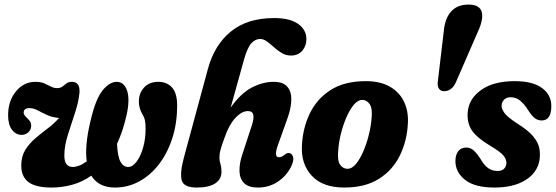

<svg xmlns="http://www.w3.org/2000/svg" viewBox="-20 -811 2432 840"><path d="M491 -453Q523.5 -452.5 536.2 -413.8Q549 -375 533.5 -306.5Q518 -237 492 -182Q494.5 -126 507.2 -103.2Q520 -80.5 540.5 -80.5Q560 -80.5 577.5 -103.8Q595 -127 606 -165Q617 -203 617 -248Q617 -272.5 613.8 -286Q610.5 -299.5 603 -311Q587.5 -338 587.5 -366.5Q587.5 -403 610.2 -428Q633 -453 672.5 -453Q710.5 -453 732.8 -428Q755 -403 755 -350.5Q755 -271 733.5 -205.2Q712 -139.5 674.5 -91.2Q637 -43 588 -16.8Q539 9.5 483.5 9.5Q411 9.5 379.5 -42.5Q340.5 -15 296.2 -2.8Q252 9.5 205.5 9.5Q135 9.5 103.8 -15Q72.5 -39.5 73 -87.5Q73 -126.5 90.5 -154.8Q108 -183 134.2 -205.5Q160.5 -228 188.8 -249.2Q217 -270.5 238.5 -295Q209.5 -297 186.8 -307.5Q164 -318 145.2 -328Q126.5 -338 108.5 -338Q83.5 -338 83.5 -317.5Q83.5 -309 97.5 -295.5Q106.5 -287 111.2 -280.2Q116 -273.5 116.5 -262Q116.5 -244 104.2 -232.5Q92 -221 74 -221Q49.5 -221 32.5 -243.2Q15.5 -265.5 15.5 -307Q15.5 -369.5 49.8 -411.2Q84 -453 135.5 -453Q158.5 -453 174.2 -446Q190 -439 203 -432.2Q216 -425.5 229.5 -425.5Q244 -425.5 253 -432.2Q262 -439 270.8 -446Q279.5 -453 294.5 -453Q329.5 -453 328 -408.5Q324.5 -366.5 308.2 -317.8Q292 -269 276.8 -220.8Q261.5 -172.5 261.5 -130.5Q261.5 -80.5 299 -80.5Q310.5 -80.5 326 -86.2Q341.5 -92 359.5 -105Q350 -173.5 375.5 -280Q398 -377.5 428.5 -415.2Q459 -453 491 -453Z M963.5 -211.5Q949.5 -174 944.8 -156Q940 -138 940 -123Q940 -107 944.5 -92.8Q949 -78.5 949 -60Q949 -27 921.8 -8.8Q894.5 9.5 840.5 9.5Q783.5 9.5 775 -22.5Q766.5 -54.5 784.5 -121.5L890 -511Q918.5 -615 990.5 -673.5Q1062.5 -732 1179.5 -732Q1248.5 -732 1284.5 -706.2Q1320.5 -680.5 1320.5 -640Q1320.5 -610 1302.5 -589Q1284.5 -568 1252.5 -568Q1231 -568 1212.8 -579Q1194.5 -590 1178.8 -604.2Q1163 -618.5 1148 -629.5Q1133 -640.5 1118 -640.5Q1096.5 -640.5 1079.2 -621.2Q1062 -602 1047.5 -550L989 -340Q1033 -402.5 1081.2 -427.8Q1129.5 -453 1177.5 -453Q1218.5 -453 1237 -431.5Q1255.5 -410 1254.5 -373.2Q1253.5 -336.5 1237 -291.5L1196 -176.5Q1176.5 -123 1200.5 -123Q1212.5 -123 1228 -136Q1237 -143 1244 -141.5Q1257 -141 1262 -124.8Q1267 -108.5 1252.5 -79.5Q1231 -39 1193.5 -14.8Q1156 9.5 1108.5 9.5Q1067.5 9.5 1048.2 -9.5Q1029 -28.5 1027.8 -61Q1026.5 -93.5 1039.5 -133.5L1081.5 -261.5Q1091.5 -291.5 1088.2 -308.2Q1085 -325 1064.5 -325Q1037.5 -325 1009.8 -295.2Q982 -265.5 963.5 -211.5Z M1580.5 -456Q1643.5 -456 1685.5 -432Q1727.5 -408 1747.5 -366.2Q1767.5 -324.5 1764.5 -272Q1761 -196 1730 -131.8Q1699 -67.5 1638.5 -29Q1578 9.5 1486 9.5Q1392 9.5 1344 -42.2Q1296 -94 1301 -175Q1304.5 -249.5 1335 -313.8Q1365.5 -378 1426.2 -417Q1487 -456 1580.5 -456ZM1500 -72.5Q1520 -72.5 1537.8 -94.2Q1555.5 -116 1570 -150Q1584.5 -184 1593.8 -221.8Q1603 -259.5 1605.5 -291.5Q1610.5 -336.5 1597.5 -355.2Q1584.5 -374 1565 -374Q1545.5 -374 1527.5 -352.2Q1509.5 -330.5 1495 -296.5Q1480.5 -262.5 1471.2 -224.8Q1462 -187 1460 -155Q1455 -110 1467.5 -91.2Q1480 -72.5 1500 -72.5Z M1922.5 -412Q1909 -412 1901.2 -422Q1893.5 -432 1895 -450.5L1921.5 -674Q1926.5 -730.5 1953.8 -760.8Q1981 -791 2029.5 -791Q2078 -791 2087.2 -759.8Q2096.5 -728.5 2071.5 -674L1974 -450Q1956.5 -412 1922.5 -412Z M2157 -63Q2176.5 -63 2186 -73.5Q2195.5 -84 2195.5 -99Q2195.5 -114.5 2182.5 -130.5Q2169.5 -146.5 2124.5 -173.5Q2067.5 -207.5 2045.2 -239.5Q2023 -271.5 2026 -318.5Q2030.5 -378.5 2084.8 -417.2Q2139 -456 2232 -456Q2310.5 -456 2351.2 -426Q2392 -396 2392 -347Q2392 -284 2350 -284Q2333 -284 2319.8 -294Q2306.5 -304 2290 -330Q2273.5 -356 2255.5 -370.8Q2237.5 -385.5 2214 -385.5Q2195.5 -385.5 2185 -374.5Q2174.5 -363.5 2174.5 -347.5Q2174.5 -332.5 2188.8 -314.5Q2203 -296.5 2244 -270Q2290 -241.5 2312.2 -215Q2334.5 -188.5 2339.5 -162.5Q2344.5 -136.5 2340 -109.5Q2330.5 -55 2278.5 -22.8Q2226.5 9.5 2143.5 9.5Q2057 9.5 2014.8 -24Q1972.5 -57.5 1972.5 -106Q1972.5 -134 1985 -149.8Q1997.5 -165.5 2020.5 -165.5Q2038.5 -165.5 2053 -152.2Q2067.5 -139 2082 -116Q2099.5 -86 2117.2 -74.5Q2135 -63 2157 -63Z"/></svg>

Font: Fraunces 144pt S100
Style: Bold Italic
Weight: 700
Italic angle: -16°
Version: Version 1.000; ttfautohint (v1.8.3)